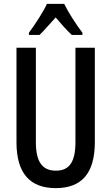

<svg xmlns="http://www.w3.org/2000/svg" viewBox="-20 -960 574 990"><path d="M311 -940H222C203 -899 163 -837 129 -791V-780H184C207 -802 236 -836 267 -870C296 -836 324 -804 350 -780H405V-791C371 -836 333 -895 311 -940ZM469 -227V-714H369V-227C369 -121 335 -80 268 -80C201 -80 165 -122 165 -226V-714H65V-226C65 -65 136 10 267 10C400 10 469 -65 469 -227Z"/></svg>

Font: Noto Sans Myanmar UI ExtraCondensed Medium
Style: Regular
Weight: 500
Width: 2
Designer: Monotype Design Team
Foundry: Monotype Imaging Inc.
Version: Version 2.103